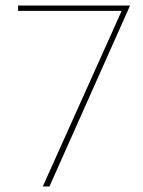

<svg xmlns="http://www.w3.org/2000/svg" viewBox="-20 -671 516 691"><path d="M448 -651 158 0H134L422 -641L434 -632H45V-651Z"/></svg>

Font: Josefin Sans Thin Thin
Style: Regular
Weight: 250
Version: Version 2.001